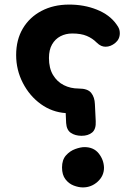

<svg xmlns="http://www.w3.org/2000/svg" viewBox="-20 -801 572 837"><path d="M335.1 -209Q307.6 -209.2 288.9 -221.8Q270.3 -234.3 268.3 -265L266.4 -308Q207 -312 157.9 -347.3Q108.9 -382.7 79.7 -439.3Q50.4 -496 50.4 -561.1Q50.4 -628 79.8 -677.2Q109.2 -726.4 161.2 -753.6Q213.1 -780.8 279.8 -781Q346.3 -781.4 402.2 -759Q458.1 -736.6 487.4 -695.3Q496.6 -683 499.4 -674.7Q502.3 -666.3 502.3 -656.4Q502.3 -630.1 482.3 -613.7Q462.3 -597.3 440.4 -597.3Q430.3 -597.3 421.1 -601.3Q411.8 -605.3 401 -615.8Q383.2 -633.9 358.3 -644.4Q333.4 -655 294.8 -655Q266.7 -655 243.6 -643Q220.6 -631 207 -607.4Q193.4 -583.9 193.4 -548.1Q193.4 -504 211 -474.4Q228.6 -444.8 258 -429.9Q287.4 -415 323.4 -415Q362.6 -415 377.6 -396Q392.7 -377 393.7 -347L397.3 -273Q399.3 -237.9 381.6 -223.3Q363.8 -208.8 335.1 -209ZM341.4 16Q322.7 16 301.4 7.9Q280.1 -0.2 265.3 -19.5Q250.4 -38.8 250.4 -71Q250.4 -104.3 267.7 -123.7Q284.9 -143 308.1 -151.3Q331.2 -159.7 348.4 -159.7Q388.4 -159.7 410.4 -132.1Q432.4 -104.4 433.4 -70Q433.4 -34.3 405.9 -9.2Q378.3 16 341.4 16Z"/></svg>

Font: Playpen Sans Arabic
Style: Regular
Weight: 400
Designer: Azza Alameddine, Laura Meseguer, Veronika Burian, José Scaglione
Foundry: TypeTogether
Version: Version 2.000